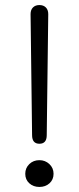

<svg xmlns="http://www.w3.org/2000/svg" viewBox="-20 -730 311 760"><path d="M107 -195 101 -674Q101 -691 110.5 -700.5Q120 -710 136 -710Q152 -710 161.5 -700.5Q171 -691 171 -674L165 -195Q165 -161 136 -161Q107 -161 107 -195ZM80 -42Q80 -65 96 -80.5Q112 -96 136 -96Q159 -96 175.5 -80.5Q192 -65 192 -42Q192 -19 176 -4.5Q160 10 136 10Q112 10 96 -4.5Q80 -19 80 -42Z"/></svg>

Font: Kodchasan Light
Style: Regular
Weight: 300
Version: Version 1.000; ttfautohint (v1.6)